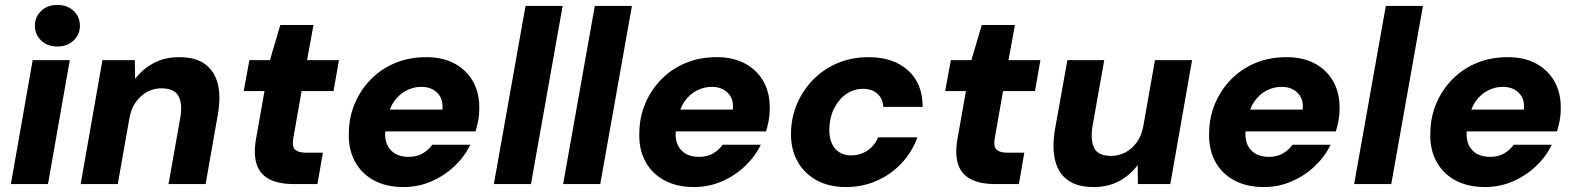

<svg xmlns="http://www.w3.org/2000/svg" viewBox="-20 -744 6367 776"><path d="M24 0 112 -501H262L174 0ZM212 -556Q171 -556 146 -580.5Q121 -605 121 -640Q121 -675 146 -699.5Q171 -724 212 -724Q252 -724 277.5 -700Q303 -676 303 -640Q303 -605 277.5 -580.5Q252 -556 212 -556Z M306 0 394 -501H525L526 -425Q556 -465 601 -489Q646 -513 705 -513Q770 -513 808.5 -485Q847 -457 860 -406Q873 -355 861 -284L811 0H661L709 -270Q718 -326 701 -356.5Q684 -387 632 -387Q601 -387 574.5 -372.5Q548 -358 529 -331.5Q510 -305 503 -266L456 0Z M1169 0Q1106 0 1068 -20Q1030 -40 1017 -81Q1004 -122 1015 -184L1049 -376H965L988 -501H1071L1113 -643H1247L1221 -501H1350L1328 -376H1199L1165 -183Q1160 -151 1173 -139Q1186 -127 1215 -127H1285L1263 0Z M1611 12Q1541 12 1490.5 -15.5Q1440 -43 1413.5 -93Q1387 -143 1390 -210Q1391 -272 1414.5 -327Q1438 -382 1479.5 -424Q1521 -466 1577.5 -489.5Q1634 -513 1703 -513Q1771 -513 1819.5 -486Q1868 -459 1893.5 -411.5Q1919 -364 1917 -301Q1917 -278 1912.5 -255Q1908 -232 1902 -213H1494L1510 -301H1768Q1771 -331 1760.5 -351Q1750 -371 1730 -382Q1710 -393 1683 -393Q1651 -393 1622 -378Q1593 -363 1572.5 -333.5Q1552 -304 1544 -258L1539 -228Q1533 -194 1541.5 -167.5Q1550 -141 1573 -125.5Q1596 -110 1631 -110Q1664 -110 1687.5 -123.5Q1711 -137 1727 -159H1881Q1857 -110 1816 -71.5Q1775 -33 1722.5 -10.5Q1670 12 1611 12Z M1976 0 2104 -720H2254L2126 0Z M2256 0 2384 -720H2534L2406 0Z M2785 12Q2715 12 2664.5 -15.5Q2614 -43 2587.5 -93Q2561 -143 2564 -210Q2565 -272 2588.5 -327Q2612 -382 2653.5 -424Q2695 -466 2751.5 -489.5Q2808 -513 2877 -513Q2945 -513 2993.5 -486Q3042 -459 3067.5 -411.5Q3093 -364 3091 -301Q3091 -278 3086.5 -255Q3082 -232 3076 -213H2668L2684 -301H2942Q2945 -331 2934.5 -351Q2924 -371 2904 -382Q2884 -393 2857 -393Q2825 -393 2796 -378Q2767 -363 2746.5 -333.5Q2726 -304 2718 -258L2713 -228Q2707 -194 2715.5 -167.5Q2724 -141 2747 -125.5Q2770 -110 2805 -110Q2838 -110 2861.5 -123.5Q2885 -137 2901 -159H3055Q3031 -110 2990 -71.5Q2949 -33 2896.5 -10.5Q2844 12 2785 12Z M3399 12Q3329 12 3278.5 -16.5Q3228 -45 3201.5 -95Q3175 -145 3177 -211Q3179 -275 3203.5 -329.5Q3228 -384 3270 -425.5Q3312 -467 3368 -490Q3424 -513 3491 -513Q3590 -513 3649.5 -460Q3709 -407 3709 -312H3550Q3548 -346 3526 -365.5Q3504 -385 3468 -385Q3431 -385 3400.5 -364Q3370 -343 3351.5 -306.5Q3333 -270 3332 -225Q3331 -200 3336.5 -180Q3342 -160 3353.5 -145.5Q3365 -131 3382 -123.5Q3399 -116 3420 -116Q3445 -116 3466.5 -125Q3488 -134 3504 -150.5Q3520 -167 3529 -189H3688Q3666 -129 3623 -83.5Q3580 -38 3522.5 -13Q3465 12 3399 12Z M4004 0Q3941 0 3903 -20Q3865 -40 3852 -81Q3839 -122 3850 -184L3884 -376H3800L3823 -501H3906L3948 -643H4082L4056 -501H4185L4163 -376H4034L4000 -183Q3995 -151 4008 -139Q4021 -127 4050 -127H4120L4098 0Z M4400 12Q4334 12 4295.5 -16Q4257 -44 4244.5 -95.5Q4232 -147 4243 -216L4294 -501H4443L4395 -231Q4387 -175 4403 -144.5Q4419 -114 4471 -114Q4503 -114 4529.5 -128.5Q4556 -143 4575 -169.5Q4594 -196 4601 -235L4648 -501H4798L4710 0H4579L4578 -77Q4549 -37 4504 -12.5Q4459 12 4400 12Z M5088 12Q5018 12 4967.5 -15.5Q4917 -43 4890.5 -93Q4864 -143 4867 -210Q4868 -272 4891.5 -327Q4915 -382 4956.5 -424Q4998 -466 5054.5 -489.5Q5111 -513 5180 -513Q5248 -513 5296.5 -486Q5345 -459 5370.5 -411.5Q5396 -364 5394 -301Q5394 -278 5389.5 -255Q5385 -232 5379 -213H4971L4987 -301H5245Q5248 -331 5237.5 -351Q5227 -371 5207 -382Q5187 -393 5160 -393Q5128 -393 5099 -378Q5070 -363 5049.5 -333.5Q5029 -304 5021 -258L5016 -228Q5010 -194 5018.5 -167.5Q5027 -141 5050 -125.5Q5073 -110 5108 -110Q5141 -110 5164.5 -123.5Q5188 -137 5204 -159H5358Q5334 -110 5293 -71.5Q5252 -33 5199.5 -10.5Q5147 12 5088 12Z M5453 0 5581 -720H5731L5603 0Z M5982 12Q5912 12 5861.5 -15.5Q5811 -43 5784.5 -93Q5758 -143 5761 -210Q5762 -272 5785.5 -327Q5809 -382 5850.5 -424Q5892 -466 5948.5 -489.5Q6005 -513 6074 -513Q6142 -513 6190.5 -486Q6239 -459 6264.5 -411.5Q6290 -364 6288 -301Q6288 -278 6283.5 -255Q6279 -232 6273 -213H5865L5881 -301H6139Q6142 -331 6131.5 -351Q6121 -371 6101 -382Q6081 -393 6054 -393Q6022 -393 5993 -378Q5964 -363 5943.5 -333.5Q5923 -304 5915 -258L5910 -228Q5904 -194 5912.5 -167.5Q5921 -141 5944 -125.5Q5967 -110 6002 -110Q6035 -110 6058.5 -123.5Q6082 -137 6098 -159H6252Q6228 -110 6187 -71.5Q6146 -33 6093.5 -10.5Q6041 12 5982 12Z"/></svg>

Font: DM Sans 17pt Black
Style: Italic
Weight: 900
Italic angle: -10°
Version: Version 4.004;gftools[0.9.30]